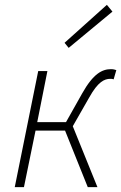

<svg xmlns="http://www.w3.org/2000/svg" viewBox="-20 -774 501 794"><path d="M41 0H79L127 -234H249L343 0H383L281 -252L349 -371C385 -436 412 -448 436 -448C441 -448 444 -448 450 -446L461 -484C456 -486 448 -488 439 -488C403 -488 366 -470 320 -388L253 -269H134L176 -480H138ZM264 -576 445 -726 422 -754 247 -597Z"/></svg>

Font: Source Sans Pro Light
Style: Italic
Weight: 300
Italic angle: -11°
Designer: Paul D. Hunt
Foundry: Adobe Systems Incorporated
Version: Version 3.006;hotconv 1.0.111;makeotfexe 2.5.65597